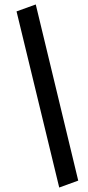

<svg xmlns="http://www.w3.org/2000/svg" viewBox="-20 -774 393 859"><path d="M245 65 54 -723 140 -754 330 34Z"/></svg>

Font: Nunito Sans 10pt Expanded Medium
Style: Italic
Weight: 500
Width: 7
Italic angle: -9°
Designer: Vernon Adams
Foundry: Vernon Adams
Version: Version 3.101;gftools[0.9.27]